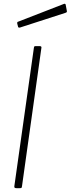

<svg xmlns="http://www.w3.org/2000/svg" viewBox="-20 -983 370 1003"><path d="M95 -11Q94 -4 92.5 -2Q91 0 83 0H66Q59 0 56.5 -2.5Q54 -5 55 -11L157 -733Q158 -739 159.5 -740.5Q161 -742 166 -742H188Q199 -742 196 -731ZM323 -959 329 -927Q330 -923 329 -920.5Q328 -918 322 -916L84 -839Q80 -838 77 -839.5Q74 -841 74 -845L70 -860Q69 -868 73 -869L315 -963Q317 -964 320 -962.5Q323 -961 323 -959Z"/></svg>

Font: Libre Franklin Thin
Style: Italic
Weight: 100
Italic angle: -8°
Designer: Pablo Impallari, Rodrigo Fuenzalida, Nhung Nguyen
Foundry: Impallari Type
Version: Version 3.000